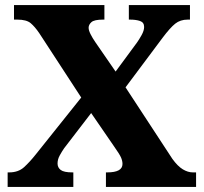

<svg xmlns="http://www.w3.org/2000/svg" viewBox="-20 -734 801 754"><path d="M10 0V-57H16Q52 -57 74.5 -77.5Q97 -98 120 -127L299 -351L134 -604Q117 -629 100.5 -643Q84 -657 48 -657H35V-714H390V-657H385Q350 -657 339 -647Q328 -637 328 -625Q328 -615 335.5 -600Q343 -585 354 -569L434 -453L518 -567Q526 -578 536 -596Q546 -614 546 -628Q546 -646 530 -651.5Q514 -657 491 -657H486V-714H726V-657H717Q688 -657 668 -641Q648 -625 618 -585L473 -391L657 -110Q678 -81 698 -69Q718 -57 737 -57H750V0H396V-57H401Q461 -57 461 -90Q461 -102 455.5 -115Q450 -128 428 -159L338 -290L232 -152Q223 -139 214.5 -123.5Q206 -108 206 -92Q206 -76 218.5 -66.5Q231 -57 264 -57H268V0Z"/></svg>

Font: Noto Serif ExtraBold
Style: Regular
Weight: 800
Designer: Monotype Design Team
Foundry: Monotype Imaging Inc.
Version: Version 2.014